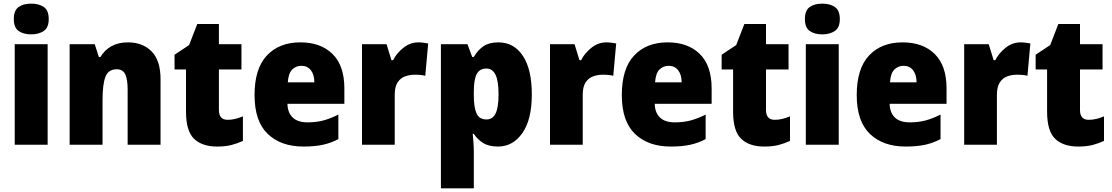

<svg xmlns="http://www.w3.org/2000/svg" viewBox="-20 -796 6118 1056"><path d="M152 -776Q194 -776 221 -757.5Q248 -739 248 -691Q248 -644 220.5 -625.5Q193 -607 152 -607Q109 -607 82.5 -625.5Q56 -644 56 -691Q56 -739 82.5 -757.5Q109 -776 152 -776ZM242 -553V0H61V-553Z M684 -563Q765 -563 814 -513Q863 -463 863 -360V0H682V-304Q682 -359 669 -387Q656 -415 622 -415Q576 -415 560 -374Q544 -333 544 -246V0H363V-553H501L524 -482H532Q555 -521 593 -542Q631 -563 684 -563Z M1232 -137Q1253 -137 1273.5 -142Q1294 -147 1316 -156V-21Q1286 -7 1253 1.5Q1220 10 1174 10Q1092 10 1047.5 -32.5Q1003 -75 1003 -182V-414H940V-495L1020 -548L1065 -664H1184V-553H1308V-414H1184V-191Q1184 -137 1232 -137Z M1632 -563Q1744 -563 1809 -499Q1874 -435 1874 -310V-225H1561Q1562 -177 1589.5 -150Q1617 -123 1672 -123Q1719 -123 1758.5 -133.5Q1798 -144 1841 -166V-31Q1802 -10 1757 0Q1712 10 1649 10Q1525 10 1452.5 -59.5Q1380 -129 1380 -273Q1380 -419 1448 -491Q1516 -563 1632 -563ZM1638 -434Q1607 -434 1586.5 -413Q1566 -392 1563 -343H1709Q1709 -385 1690 -409.5Q1671 -434 1638 -434Z M2281 -563Q2295 -563 2309.5 -561Q2324 -559 2335 -557L2319 -379Q2309 -382 2295.5 -383.5Q2282 -385 2260 -385Q2233 -385 2208 -376Q2183 -367 2167 -343Q2151 -319 2151 -274V0H1971V-553H2106L2133 -465H2142Q2161 -503 2198.5 -533Q2236 -563 2281 -563Z M2721 -563Q2807 -563 2856 -488.5Q2905 -414 2905 -277Q2905 -138 2853 -64Q2801 10 2719 10Q2668 10 2636.5 -10Q2605 -30 2586 -60H2580Q2582 -35 2584 -11Q2586 13 2586 37V240H2405V-553H2551L2577 -483H2586Q2609 -522 2640 -542.5Q2671 -563 2721 -563ZM2656 -419Q2617 -419 2601.5 -388Q2586 -357 2586 -292V-271Q2586 -205 2601 -172Q2616 -139 2656 -139Q2689 -139 2705.5 -171.5Q2722 -204 2722 -277Q2722 -352 2705 -385.5Q2688 -419 2656 -419Z M3315 -563Q3329 -563 3343.5 -561Q3358 -559 3369 -557L3353 -379Q3343 -382 3329.5 -383.5Q3316 -385 3294 -385Q3267 -385 3242 -376Q3217 -367 3201 -343Q3185 -319 3185 -274V0H3005V-553H3140L3167 -465H3176Q3195 -503 3232.5 -533Q3270 -563 3315 -563Z M3652 -563Q3764 -563 3829 -499Q3894 -435 3894 -310V-225H3581Q3582 -177 3609.5 -150Q3637 -123 3692 -123Q3739 -123 3778.5 -133.5Q3818 -144 3861 -166V-31Q3822 -10 3777 0Q3732 10 3669 10Q3545 10 3472.5 -59.5Q3400 -129 3400 -273Q3400 -419 3468 -491Q3536 -563 3652 -563ZM3658 -434Q3627 -434 3606.5 -413Q3586 -392 3583 -343H3729Q3729 -385 3710 -409.5Q3691 -434 3658 -434Z M4241 -137Q4262 -137 4282.5 -142Q4303 -147 4325 -156V-21Q4295 -7 4262 1.5Q4229 10 4183 10Q4101 10 4056.5 -32.5Q4012 -75 4012 -182V-414H3949V-495L4029 -548L4074 -664H4193V-553H4317V-414H4193V-191Q4193 -137 4241 -137Z M4503 -776Q4545 -776 4572 -757.5Q4599 -739 4599 -691Q4599 -644 4571.5 -625.5Q4544 -607 4503 -607Q4460 -607 4433.5 -625.5Q4407 -644 4407 -691Q4407 -739 4433.5 -757.5Q4460 -776 4503 -776ZM4593 -553V0H4412V-553Z M4944 -563Q5056 -563 5121 -499Q5186 -435 5186 -310V-225H4873Q4874 -177 4901.5 -150Q4929 -123 4984 -123Q5031 -123 5070.5 -133.5Q5110 -144 5153 -166V-31Q5114 -10 5069 0Q5024 10 4961 10Q4837 10 4764.5 -59.5Q4692 -129 4692 -273Q4692 -419 4760 -491Q4828 -563 4944 -563ZM4950 -434Q4919 -434 4898.5 -413Q4878 -392 4875 -343H5021Q5021 -385 5002 -409.5Q4983 -434 4950 -434Z M5593 -563Q5607 -563 5621.5 -561Q5636 -559 5647 -557L5631 -379Q5621 -382 5607.5 -383.5Q5594 -385 5572 -385Q5545 -385 5520 -376Q5495 -367 5479 -343Q5463 -319 5463 -274V0H5283V-553H5418L5445 -465H5454Q5473 -503 5510.5 -533Q5548 -563 5593 -563Z M5968 -137Q5989 -137 6009.5 -142Q6030 -147 6052 -156V-21Q6022 -7 5989 1.5Q5956 10 5910 10Q5828 10 5783.5 -32.5Q5739 -75 5739 -182V-414H5676V-495L5756 -548L5801 -664H5920V-553H6044V-414H5920V-191Q5920 -137 5968 -137Z"/></svg>

Font: Noto Sans Lao Looped SemiCondensed Black
Style: Regular
Weight: 900
Width: 4
Designer: Mark Frömberg, Ben Mitchell
Foundry: The Fontpad Ltd
Version: Version 1.002; ttfautohint (v1.8.4.7-5d5b)